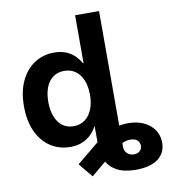

<svg xmlns="http://www.w3.org/2000/svg" viewBox="-98 -812 973 1099"><g transform="rotate(-10 388.5 -262.0)"><path d="M604 204.1Q536.6 204.1 494.6 181.9Q452.6 159.7 432.9 119.9Q413.1 80.1 413.1 28.3V-106.4H552.2V59.1Q552.2 86.4 568.4 100.8Q584.5 115.2 606.9 115.2Q627.9 115.2 641.1 103.5Q654.3 91.8 654.3 72.8Q654.3 54.2 642.1 42.2Q629.9 30.3 606.4 28.8Q590.8 27.3 575.2 31.5Q559.6 35.6 540.8 46.9Q522 58.1 496.6 77.1L352.1 198.2L284.7 116.2L422.4 2.9Q458.5 -27.3 504.9 -46.9Q551.3 -66.4 601.1 -66.4Q681.6 -66.4 729.5 -26.1Q777.3 14.2 777.3 77.1Q777.3 136.7 732.2 170.4Q687 204.1 604 204.1ZM257.3 10.3Q191.9 10.3 141.4 -22.9Q90.8 -56.2 62.5 -117.9Q34.2 -179.7 34.2 -264.2Q34.2 -349.6 63 -410.9Q91.8 -472.2 142.3 -505.1Q192.9 -538.1 256.3 -538.1Q295.9 -538.1 325.4 -526.1Q355 -514.2 375.7 -493.9Q396.5 -473.6 409.7 -449.2H413.1V-727.5H552.2V0H415V-81.5H411.1Q397.9 -56.2 376.7 -35.4Q355.5 -14.6 325.9 -2.2Q296.4 10.3 257.3 10.3ZM295.4 -103.5Q333.5 -103.5 360.8 -123.5Q388.2 -143.6 403.1 -179.9Q418 -216.3 418 -264.6Q418 -313.5 403.3 -349.4Q388.7 -385.3 361.1 -405Q333.5 -424.8 295.4 -424.8Q257.8 -424.8 231 -405.3Q204.1 -385.7 189.9 -349.9Q175.8 -314 175.8 -264.6Q175.8 -215.3 190.2 -179.2Q204.6 -143.1 231.2 -123.3Q257.8 -103.5 295.4 -103.5Z"/></g></svg>

Font: Inter Cardless Tabular Bold
Style: Bold
Weight: 700
Designer: Rasmus Andersson
Foundry: rsms
Version: Version 4.000;git-4fc901f